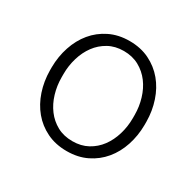

<svg xmlns="http://www.w3.org/2000/svg" viewBox="-124 -679 848 829"><g transform="rotate(30 300.0 -264.0)"><path d="M64 -272Q64.5 -325.7 80.6 -374Q96.7 -422.4 126.7 -458.7Q156.7 -495.1 200.4 -516.6Q244.1 -538.1 299.3 -538.1Q355 -538.1 398.7 -516.6Q442.4 -495.1 472.7 -458.7Q502.9 -422.4 519 -374Q535.2 -325.7 535.6 -272V-255.9Q535.2 -202.1 519.3 -153.8Q503.4 -105.5 473.1 -69.1Q442.9 -32.7 399.4 -11.5Q356 9.8 300.3 9.8Q244.6 9.8 200.9 -11.5Q157.2 -32.7 127 -69.1Q96.7 -105.5 80.6 -153.8Q64.5 -202.1 64 -255.9ZM122.6 -255.9Q122.6 -213.9 134.3 -174.8Q146 -135.7 168.5 -105.7Q190.9 -75.7 223.9 -57.6Q256.8 -39.6 300.3 -39.6Q343.3 -39.6 376.2 -57.6Q409.2 -75.7 431.4 -105.7Q453.6 -135.7 465.3 -174.8Q477.1 -213.9 477.1 -255.9V-272Q477.1 -313.5 465.3 -352.5Q453.6 -391.6 431.2 -421.6Q408.7 -451.7 375.5 -470Q342.3 -488.3 299.3 -488.3Q256.3 -488.3 223.4 -470Q190.4 -451.7 168.2 -421.6Q146 -391.6 134.3 -352.5Q122.6 -313.5 122.6 -272Z"/></g></svg>

Font: Roboto Mono Light
Style: Regular
Weight: 300
Designer: Google
Version: Version 2.000985; 2015; ttfautohint (v1.3)